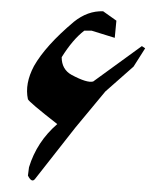

<svg xmlns="http://www.w3.org/2000/svg" viewBox="-20 -308 297 339"><path d="M42 7.8Q36.1 15.6 29.3 2L31.2 -12.7Q44.9 -57.6 81.1 -88.9Q31.2 -127.9 29.3 -132.8Q23.4 -160.2 40 -191.4Q60.5 -227.5 110.4 -269.5Q134.8 -289.1 162.1 -288.1L185.5 -271.5L182.6 -241.2L141.6 -253.9H128.9Q108.4 -238.3 88.9 -207Q88.9 -185.5 106.4 -175.8Q133.8 -161.1 144.5 -164.1L230.5 -226.6L236.3 -222.7L215.8 -190.4L166 -146.5L113.3 -83Z"/></svg>

Font: Urdu Khush Khati
Style: Regular
Weight: 400
Version: Version 001.500